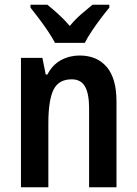

<svg xmlns="http://www.w3.org/2000/svg" viewBox="-20 -786 574 806"><path d="M314 -553Q387 -553 428 -505Q469 -457 469 -360V0H354V-332Q354 -392 337 -422.5Q320 -453 281 -453Q226 -453 204.5 -409Q183 -365 183 -268V0H68V-543H158L172 -473H179Q200 -514 236 -533.5Q272 -553 314 -553ZM211 -606Q200 -627 182 -654Q164 -681 144 -707.5Q124 -734 108 -754V-766H179Q199 -750 224.5 -727Q250 -704 273 -677Q297 -706 321 -726.5Q345 -747 368 -766H439V-754Q423 -735 403 -708.5Q383 -682 365 -655Q347 -628 336 -606Z"/></svg>

Font: Noto Sans Gurmukhi Condensed SemiBold
Style: Regular
Weight: 600
Width: 3
Designer: Jelle Bosma - Monotype Design Team
Foundry: Monotype Imaging Inc.
Version: Version 2.004; ttfautohint (v1.8.4.7-5d5b)